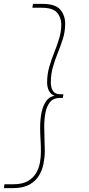

<svg xmlns="http://www.w3.org/2000/svg" viewBox="-61 -760 459 990"><path d="M275 -638Q275 -597 263.5 -560.5Q252 -524 237.5 -488.5Q223 -453 212 -415Q201 -377 201 -333Q201 -309 212 -291.5Q223 -274 249 -274H266L263 -255H247Q215 -255 197.5 -234Q180 -213 173.5 -179Q167 -145 167 -107Q167 -75 168.5 -42.5Q170 -10 170 19Q170 50 163.5 83.5Q157 117 139.5 146Q122 175 89.5 192.5Q57 210 5 210H-41L-38 190H9Q54 190 82 174Q110 158 125 132.5Q140 107 145 78Q150 49 150 22Q150 -10 148 -40.5Q146 -71 146 -104Q146 -143 153 -178.5Q160 -214 176.5 -238Q193 -262 221 -266Q200 -274 191 -292.5Q182 -311 182 -335Q182 -377 193 -415Q204 -453 218.5 -489Q233 -525 244 -561Q255 -597 255 -634Q255 -669 233.5 -694.5Q212 -720 154 -720H106L109 -740H157Q225 -740 250 -710Q275 -680 275 -638Z"/></svg>

Font: Georama Extended Thin
Style: Italic
Weight: 100
Width: 7
Italic angle: -9°
Designer: Jean-Baptiste Levee
Foundry: Production Type
Version: Version 1.000